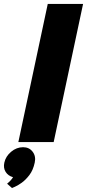

<svg xmlns="http://www.w3.org/2000/svg" viewBox="-52 -720 441 973"><path d="M-16 211 9 233Q8 233 22.5 227Q37 221 57.5 206.5Q78 192 97 167Q116 142 124 104Q131 72 113.5 49Q96 26 65 26Q32 26 4.5 49Q-23 72 -30 104Q-36 131 -23.5 151Q-11 171 14 178Q10 185 3 193Q-4 201 -16 211ZM41 0H220L369 -700H190Z"/></svg>

Font: Advent Pro Black
Style: Italic
Weight: 900
Italic angle: -12°
Version: Version 3.000